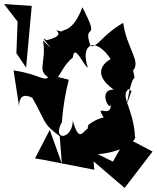

<svg xmlns="http://www.w3.org/2000/svg" viewBox="-45 -836 774 949"><path d="M605 -386 582 -321C616 -521 629 -403 613 -488C653 -533 581 -598 564 -723C464 -667 429 -592 402 -610C360 -734 458 -617 362 -800C316 -677 268 -693 259 -680C184 -699 311 -668 185 -637C130 -677 266 -541 167 -636C188 -539 131 -468 201 -464C176 -424 160 -468 22 -488L49 -312C52 -422 163 -315 153 -330L112 -357C186 -229 162 -228 250 -163L261 -26L201 -194L128 -53L170 -46L421 3L405 -188C379 -243 354 -92 315 -240C314 -145 208 -136 261 -233C260 -181 258 -299 295 -442L171 -473C252 -392 233 -484 315 -552C323 -628 373 -502 389 -503C349 -621 428 -657 502 -544C493 -539 391 -483 517 -393C437 -395 497 -281 503 -320C504 -233 388 -364 505 -201C525 -292 431 -250 392 -219L362 -86L571 93L709 -87L580 -155L513 -37L439 -74C578 -85 633 -151 622 -161C616 -299 545 -362 591 -396ZM42 -729 36 -573 84 -502 112 -807 -25 -816Z"/></svg>

Font: Asimov Silicon
Style: Regular
Weight: 400
Designer: Google
Version: Version 2.000980; 2014